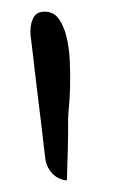

<svg xmlns="http://www.w3.org/2000/svg" viewBox="-20 -647 195 329"><path d="M57.6 -375Q56.6 -382.8 54.7 -399.9Q52.7 -417 50.3 -437.5Q47.9 -458 44.9 -481.4Q42 -504.9 39.6 -525.9Q37.1 -546.9 35.2 -563.5Q33.2 -580.1 32.2 -587.9V-594.7Q32.2 -607.4 37.6 -617.2Q43 -627 56.6 -627Q72.3 -627 81.1 -614.3Q89.8 -601.6 94.2 -583Q98.6 -564.5 99.6 -542Q100.6 -519.5 100.1 -499Q99.6 -478.5 98.1 -463.4Q96.7 -448.2 96.7 -443.4V-421.9Q96.7 -407.2 96.2 -390.1Q95.7 -373 95.2 -358.4Q94.7 -343.8 94.7 -337.9Q80.1 -338.9 69.8 -349.6Q59.6 -360.4 57.6 -375Z"/></svg>

Font: Shadows Into Light
Style: Regular
Weight: 400
Designer: Kimberly Geswein
Foundry: Kimberly Geswein
Version: Version 001.000